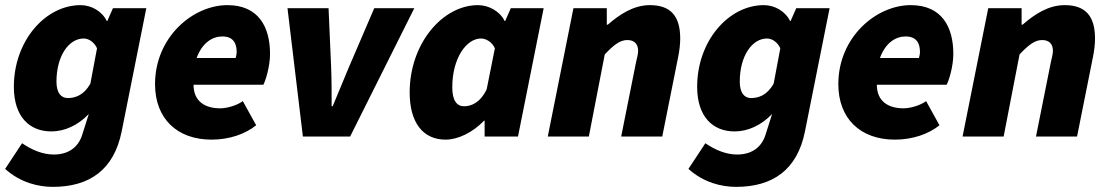

<svg xmlns="http://www.w3.org/2000/svg" viewBox="-26 -532 4324 748"><path d="M180 196C322 196 418 130 448 -20L544 -500H414L392 -450H390C372 -488 330 -512 288 -512C150 -512 28 -372 28 -194C28 -76 90 -20 174 -20C226 -20 278 -44 320 -88L294 -6C278 44 238 70 184 70C140 70 98 52 60 26L-6 126C54 180 124 196 180 196ZM238 -150C212 -150 194 -170 194 -214C194 -314 242 -382 300 -382C318 -382 340 -370 352 -344L326 -206C300 -160 266 -150 238 -150Z M798 12C868 12 930 -10 972 -44L920 -138C898 -122 860 -110 832 -110C774 -110 728 -136 728 -202H1000C1008 -216 1026 -272 1026 -322C1026 -426 982 -512 860 -512C726 -512 578 -388 578 -204C578 -70 664 12 798 12ZM740 -306C762 -366 802 -390 840 -390C882 -390 896 -364 896 -330C896 -321 894 -313 892 -306Z M1154 0H1338L1588 -500H1432L1334 -272C1312 -220 1292 -170 1270 -118H1266C1266 -171 1266 -222 1264 -272L1254 -500H1094Z M1710 12C1758 12 1816 -16 1860 -62H1862V0H1992L2092 -500H1964L1942 -450H1940C1922 -488 1878 -512 1836 -512C1698 -512 1570 -362 1570 -172C1570 -54 1622 12 1710 12ZM1782 -118C1754 -118 1736 -140 1736 -192C1736 -304 1790 -382 1848 -382C1866 -382 1890 -370 1902 -344L1870 -184C1844 -130 1808 -118 1782 -118Z M2108 0H2268L2330 -320C2366 -358 2390 -376 2418 -376C2444 -376 2460 -362 2460 -334C2460 -322 2456 -308 2452 -290L2394 0H2554L2616 -310C2621 -334 2624 -360 2624 -382C2624 -468 2588 -512 2506 -512C2442 -512 2388 -476 2342 -436H2338V-500H2208Z M2842 196C2984 196 3080 130 3110 -20L3206 -500H3076L3054 -450H3052C3034 -488 2992 -512 2950 -512C2812 -512 2690 -372 2690 -194C2690 -76 2752 -20 2836 -20C2888 -20 2940 -44 2982 -88L2956 -6C2940 44 2900 70 2846 70C2802 70 2760 52 2722 26L2656 126C2716 180 2786 196 2842 196ZM2900 -150C2874 -150 2856 -170 2856 -214C2856 -314 2904 -382 2962 -382C2980 -382 3002 -370 3014 -344L2988 -206C2962 -160 2928 -150 2900 -150Z M3460 12C3530 12 3592 -10 3634 -44L3582 -138C3560 -122 3522 -110 3494 -110C3436 -110 3390 -136 3390 -202H3662C3670 -216 3688 -272 3688 -322C3688 -426 3644 -512 3522 -512C3388 -512 3240 -388 3240 -204C3240 -70 3326 12 3460 12ZM3402 -306C3424 -366 3464 -390 3502 -390C3544 -390 3558 -364 3558 -330C3558 -321 3556 -313 3554 -306Z M3724 0H3884L3946 -320C3982 -358 4006 -376 4034 -376C4060 -376 4076 -362 4076 -334C4076 -322 4072 -308 4068 -290L4010 0H4170L4232 -310C4237 -334 4240 -360 4240 -382C4240 -468 4204 -512 4122 -512C4058 -512 4004 -476 3958 -436H3954V-500H3824Z"/></svg>

Font: Source Sans Pro Black
Style: Italic
Weight: 900
Italic angle: -11°
Designer: Paul D. Hunt
Foundry: Adobe Systems Incorporated
Version: Version 3.006;hotconv 1.0.111;makeotfexe 2.5.65597